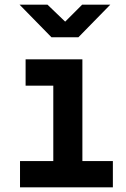

<svg xmlns="http://www.w3.org/2000/svg" viewBox="-20 -805 540 825"><path d="M317 -645 454 -785H333L260 -712L184 -785H64L201 -645ZM465 0V-113H334V-550H90V-437H209V-113H66V0Z"/></svg>

Font: Tekne LDO
Style: Bold
Weight: 700
Monospace: yes
Designer: Alessio Laiso, Mario Rullo, Paolo Rosset
Foundry: Alessio Laiso
Version: Version 1.000;hotconv 1.0.109;makeotfexe 2.5.65596